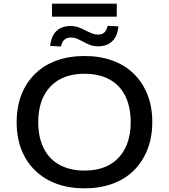

<svg xmlns="http://www.w3.org/2000/svg" viewBox="-20 -1020 923 1049"><path d="M442 9Q357 9 289 -16Q221 -41 172 -88.5Q123 -136 97 -202.5Q71 -269 71 -352Q71 -436 97 -502.5Q123 -569 171.5 -616.5Q220 -664 288.5 -689Q357 -714 442 -714Q526 -714 594.5 -689Q663 -664 711 -617Q759 -570 785.5 -503.5Q812 -437 812 -354Q812 -270 785.5 -203Q759 -136 711 -88.5Q663 -41 594.5 -16Q526 9 442 9ZM442 -88Q521 -88 577 -119Q633 -150 663.5 -209.5Q694 -269 694 -353Q694 -437 664 -496.5Q634 -556 577.5 -586.5Q521 -617 442 -617Q362 -617 306 -586Q250 -555 219.5 -496Q189 -437 189 -352Q189 -269 219 -209.5Q249 -150 306 -119Q363 -88 442 -88ZM264 -929V-1000H618V-929ZM516 -767Q490 -767 470.5 -775Q451 -783 431 -794Q414 -803 399.5 -809Q385 -815 368 -815Q346 -815 332.5 -803.5Q319 -792 313 -766L254 -769Q258 -805 271.5 -829Q285 -853 309 -865.5Q333 -878 365 -878Q390 -878 411 -870Q432 -862 452 -851Q469 -843 483.5 -837Q498 -831 514 -831Q538 -831 550.5 -843Q563 -855 568 -879L627 -876Q622 -823 593.5 -795Q565 -767 516 -767Z"/></svg>

Font: Nunito Sans 10pt SemiExpanded SemiBold
Style: Regular
Weight: 600
Width: 6
Designer: Vernon Adams
Foundry: Vernon Adams
Version: Version 3.101;gftools[0.9.27]